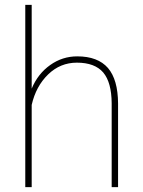

<svg xmlns="http://www.w3.org/2000/svg" viewBox="-20 -770 587 790"><path d="M110.4 -750C110.4 -750 84 -750 84 -750C84 -750 84 0 84 0C84 0 110.4 0 110.4 0C110.4 0 110.4 -338.4 110.4 -338.4C110.4 -338.4 110.4 -338.4 110.4 -338.4C122.1 -389.6 144.5 -431.2 178.2 -463.9C211.4 -496.1 251 -512.2 296.4 -512.2C296.4 -512.2 296.4 -512.2 296.4 -512.2C345.7 -512.2 381.8 -498.5 404.8 -471.7C427.7 -444.3 439 -402.3 439.5 -345.7C439.5 -345.7 439.5 0 439.5 0C439.5 0 465.8 0 465.8 0C465.8 0 465.8 -344.7 465.8 -344.7C465.8 -344.7 465.8 -344.7 465.8 -344.7C465.3 -409.7 451.7 -458 424.3 -490.2C396.5 -522 354.5 -538.1 297.9 -538.1C297.9 -538.1 297.9 -538.1 297.9 -538.1C257.3 -538.1 220.2 -526.4 186.5 -502.4C152.8 -478.5 127.4 -446.3 110.4 -405.3C110.4 -405.3 110.4 -750 110.4 -750Z"/></svg>

Font: WOX
Style: Regular
Weight: 500
Designer: Google
Foundry: ""
Version: ""